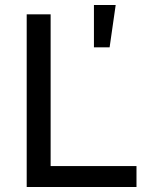

<svg xmlns="http://www.w3.org/2000/svg" viewBox="-20 -743 576 763"><path d="M86.1 0V-686H181.2V-83.1H522.4V0ZM353.3 -555V-723H439.7L415.6 -555Z"/></svg>

Font: Archivo Variable SemiBold
Style: Regular
Weight: 600
Designer: Hector Gatti
Foundry: Omnibus-Type
Version: Version 2.001